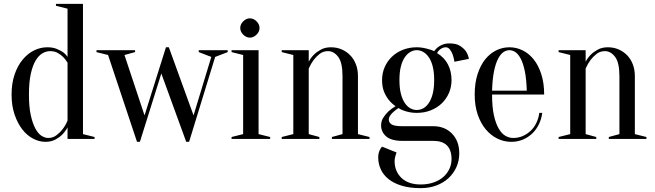

<svg xmlns="http://www.w3.org/2000/svg" viewBox="-20 -720 3395 995"><path d="M240 -455Q219 -455 199.5 -443.5Q180 -432 164.5 -406Q149 -380 139.5 -337Q130 -294 130 -230Q130 -166 139.5 -123Q149 -80 163.5 -53.5Q178 -27 195.5 -16Q213 -5 230 -5Q254 -5 272.5 -19Q291 -33 304 -50Q319 -69 330 -95V-395Q320 -412 307 -425Q296 -436 279.5 -445.5Q263 -455 240 -455ZM410 -25 470 -10V0H330V-60Q319 -39 302 -22Q288 -8 266.5 3.5Q245 15 215 15Q183 15 151.5 -1.5Q120 -18 95.5 -49.5Q71 -81 55.5 -126.5Q40 -172 40 -230Q40 -288 55.5 -333.5Q71 -379 97 -410.5Q123 -442 156 -458.5Q189 -475 225 -475Q253 -475 273 -467Q293 -459 306 -450Q321 -439 330 -425V-675L270 -690V-700H410Z M705 15H690L540 -435L480 -450V-460H680V-450L625 -435L729 -122L840 -475H855L983 -122L1075 -425L1010 -450V-460H1160V-450L1095 -425L960 15H945L816 -339Z M1240 -25V-435L1180 -450V-460H1320V-25L1380 -10V0H1180V-10ZM1325 -575Q1325 -556 1309.5 -540.5Q1294 -525 1275 -525Q1256 -525 1240.5 -540.5Q1225 -556 1225 -575Q1225 -594 1240.5 -609.5Q1256 -625 1275 -625Q1294 -625 1309.5 -609.5Q1325 -594 1325 -575Z M1500 -25V-435L1440 -450V-460H1580V-400Q1590 -420 1607 -437Q1621 -451 1643 -463Q1665 -475 1695 -475Q1725 -475 1750.5 -464Q1776 -453 1795 -433.5Q1814 -414 1824.5 -386.5Q1835 -359 1835 -325V-25L1895 -10V0H1700V-10L1755 -25V-325Q1755 -396 1732.5 -425.5Q1710 -455 1680 -455Q1655 -455 1637 -441Q1619 -427 1606 -410Q1591 -390 1580 -365V-25L1635 -10V0H1440V-10Z M2140 -150Q2157 -150 2173 -158.5Q2189 -167 2202 -186Q2215 -205 2222.5 -234.5Q2230 -264 2230 -305Q2230 -346 2222.5 -375.5Q2215 -405 2202 -423.5Q2189 -442 2173 -451Q2157 -460 2140 -460Q2123 -460 2107 -451Q2091 -442 2078 -423.5Q2065 -405 2057.5 -375.5Q2050 -346 2050 -305Q2050 -264 2057.5 -234.5Q2065 -205 2078 -186Q2091 -167 2107 -158.5Q2123 -150 2140 -150ZM2160 236Q2197 236 2227 225.5Q2257 215 2277.5 197Q2298 179 2309 155Q2320 131 2320 105Q2320 10 2225 10H2065Q2008 10 1981.5 -13Q1955 -36 1955 -70Q1955 -93 1966.5 -110.5Q1978 -128 1992 -142Q2009 -157 2030 -170Q2010 -183 1995 -202Q1981 -219 1970.5 -244Q1960 -269 1960 -305Q1960 -341 1973.5 -372Q1987 -403 2011 -426Q2035 -449 2068 -462Q2101 -475 2140 -475Q2157 -475 2173 -472Q2189 -469 2202 -465Q2217 -461 2230 -455Q2238 -466 2249 -475Q2259 -483 2274 -489Q2289 -495 2310 -495Q2344 -495 2363.5 -482.5Q2383 -470 2394 -455Q2406 -437 2410 -415L2335 -400Q2332 -420 2326 -437Q2321 -451 2312 -463Q2303 -475 2290 -475Q2279 -475 2270 -470Q2261 -465 2256 -460Q2249 -453 2245 -445Q2283 -422 2301.5 -386Q2320 -350 2320 -305Q2320 -269 2306.5 -238Q2293 -207 2269 -184Q2245 -161 2212 -148Q2179 -135 2140 -135Q2119 -135 2102 -138.5Q2085 -142 2072 -147Q2057 -152 2045 -160Q2031 -151 2020 -141Q2010 -133 2002.5 -122Q1995 -111 1995 -100Q1995 -85 2009 -75.5Q2023 -66 2065 -66H2225Q2285 -66 2322.5 -27.5Q2360 11 2360 75Q2360 113 2345.5 145.5Q2331 178 2305 202.5Q2279 227 2242 241Q2205 255 2160 255Q2104 255 2062.5 242.5Q2021 230 1994 208.5Q1967 187 1953.5 158Q1940 129 1940 95Q1940 82 1943 71.5Q1946 61 1950 54Q1954 46 1960 40L2035 70Q2032 77 2030 85Q2025 100 2025 115Q2025 168 2060.5 202Q2096 236 2160 236Z M2530 -230Q2530 -166 2539.5 -123Q2549 -80 2564.5 -53.5Q2580 -27 2599.5 -16Q2619 -5 2640 -5Q2666 -5 2689 -15Q2712 -25 2730 -42Q2748 -59 2759.5 -83Q2771 -107 2775 -135H2790Q2786 -103 2772.5 -75.5Q2759 -48 2738 -28Q2717 -8 2689.5 3.5Q2662 15 2630 15Q2592 15 2558 -1.5Q2524 -18 2497.5 -49.5Q2471 -81 2455.5 -126.5Q2440 -172 2440 -230Q2440 -290 2455 -336Q2470 -382 2494.5 -412.5Q2519 -443 2551.5 -459Q2584 -475 2620 -475Q2656 -475 2688.5 -459Q2721 -443 2745.5 -412.5Q2770 -382 2785 -336Q2800 -290 2800 -230ZM2620 -460Q2605 -460 2590 -450.5Q2575 -441 2562 -417Q2549 -393 2540.5 -352.5Q2532 -312 2530 -250H2710Q2708 -312 2699.5 -352.5Q2691 -393 2678 -417Q2665 -441 2650 -450.5Q2635 -460 2620 -460Z M2935 -25V-435L2875 -450V-460H3015V-400Q3025 -420 3042 -437Q3056 -451 3078 -463Q3100 -475 3130 -475Q3160 -475 3185.5 -464Q3211 -453 3230 -433.5Q3249 -414 3259.5 -386.5Q3270 -359 3270 -325V-25L3330 -10V0H3135V-10L3190 -25V-325Q3190 -396 3167.5 -425.5Q3145 -455 3115 -455Q3090 -455 3072 -441Q3054 -427 3041 -410Q3026 -390 3015 -365V-25L3070 -10V0H2875V-10Z"/></svg>

Font: Oranienbaum
Style: Regular
Weight: 400
Designer: Oleg Pospelov and Jovanny Lemonad
Foundry: Oleg Pospelov and jovanny Lemonad
Version: Version 1.001; ttfautohint (v0.91) -l 8 -r 50 -G 200 -x 0 -w